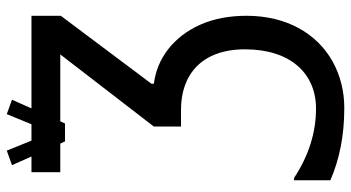

<svg xmlns="http://www.w3.org/2000/svg" viewBox="-257 -584 1047 573"><g transform="rotate(-90 266.5 -297.5)"><path d="M505.9 -639.6V-727.1H229.5L255.4 -785.2L212.4 -800.8L182.1 -727.1H133.3L103.5 -800.8L60.1 -785.2L85.9 -727.1H39.1V-641.1H124.5L130.9 -627.4L130.4 -627H185.1L184.6 -627.4L190.9 -641.1H390.6L175.3 -361.8V-280.8H225.6C329.6 -280.8 405.8 -219.7 405.8 -89.8C405.8 45.4 334 122.1 229 122.1C157.2 122.1 87.9 100.1 22 56.6H15.1V165C79.1 192.9 150.9 206.5 230.5 206.5C280.8 206.5 327.1 194.8 369.1 171.9C453.1 125 505.9 34.2 505.9 -85C505.9 -137.2 497.1 -183.6 479 -224.1C442.9 -304.2 377.9 -352.5 303.2 -361.8V-369.1Z"/></g></svg>

Font: SG Kara Light
Style: Regular
Weight: 400
Designer: Damoon Khanjanzadeh
Version: Version 1.000